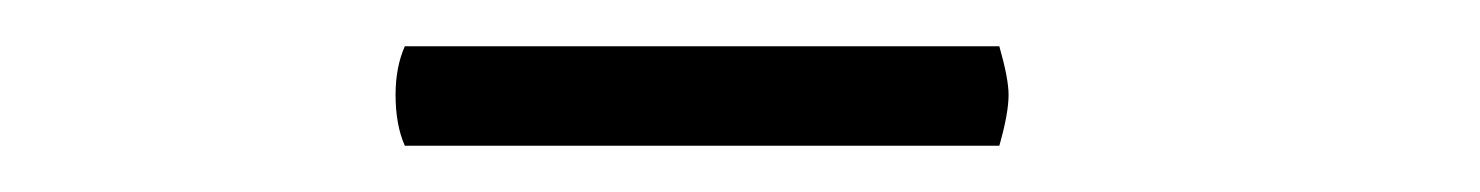

<svg xmlns="http://www.w3.org/2000/svg" viewBox="-20 -663 640 83"><path d="M412 -643Q416 -629 416 -622Q416 -614 412 -600H155Q151 -609 151 -622Q151 -634 155 -643Z"/></svg>

Font: Arima Madurai
Style: Regular
Weight: 400
Designer: Joana Correia and Natanael Gama
Foundry: NDISCOVER
Version: Version 1.019